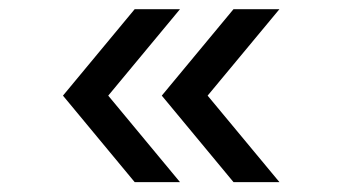

<svg xmlns="http://www.w3.org/2000/svg" viewBox="-20 -482 726 408"><path d="M266.2 -95 113.8 -278.8 266.2 -462.5H362.5L210 -278.8L362.5 -95ZM476.2 -95 323.8 -278.8 476.2 -462.5H573.8L421.2 -278.8L573.8 -95Z"/></svg>

Font: Now Alt Medium
Style: Regular
Weight: 500
Designer: Alfredo Marco Pradil
Foundry: Alfredo Marco Pradil
Version: Version 1.002;PS 001.002;hotconv 1.0.88;makeotf.lib2.5.64775